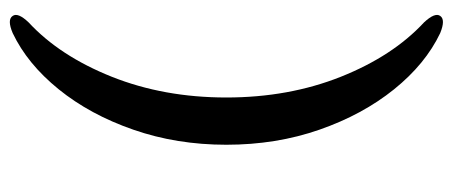

<svg xmlns="http://www.w3.org/2000/svg" viewBox="-282 -498 911 386"><g transform="rotate(90 173.0 -305.5)"><path d="M271.5 -305.5Q271.5 -205.5 241.2 -118.5Q211 -31.5 160 31.5Q109 94.5 47 124Q20 135.5 12.5 124Q5 113.5 25.5 92Q93 29.5 134.8 -75.2Q176.5 -180 176.5 -305.5Q176.5 -431 134.8 -535.8Q93 -640.5 25.5 -703Q5 -725 12.5 -735.5Q20 -746.5 47 -735.5Q109 -706 160 -642.8Q211 -579.5 241.2 -492.8Q271.5 -406 271.5 -305.5Z"/></g></svg>

Font: Fraunces 9pt
Style: Regular
Weight: 400
Version: Version 1.000;[b76b70a41]